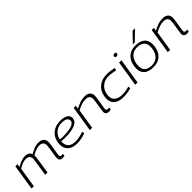

<svg xmlns="http://www.w3.org/2000/svg" viewBox="343 -2281 3782 3782"><g transform="rotate(-45 2234.0 -390.0)"><path d="M905 10Q868 10 845 -9Q822 -28 822 -67Q822 -81 826 -111.5Q830 -142 836.5 -182Q843 -222 849.5 -262.5Q856 -303 860 -336.5Q864 -370 864 -389Q864 -435 838.5 -463Q813 -491 751 -491Q697 -491 648.5 -470.5Q600 -450 549 -419Q550 -413 550 -404Q550 -395 550 -388Q547 -359 532 -257.5Q517 -156 494 0H429Q445 -107 458 -190.5Q471 -274 478.5 -325Q486 -376 486 -386Q486 -429 462.5 -460Q439 -491 375 -491Q328 -491 280.5 -472Q233 -453 178 -421L111 0H47L131 -534H191L181 -467Q239 -500 294 -522Q349 -544 407 -544Q465 -544 497.5 -521Q530 -498 542 -461Q600 -497 656.5 -520.5Q713 -544 779 -544Q857 -544 895 -507.5Q933 -471 933 -410Q933 -393 928.5 -359Q924 -325 917.5 -283.5Q911 -242 904 -201.5Q897 -161 892.5 -129.5Q888 -98 888 -85Q888 -43 928 -43Q947 -43 964 -49L966 0Q952 6 935.5 8Q919 10 905 10Z M1552 -36Q1496 -14 1433.5 -2Q1371 10 1308 10Q1189 10 1120.5 -49.5Q1052 -109 1052 -211Q1052 -311 1093.5 -386Q1135 -461 1211 -502.5Q1287 -544 1393 -544Q1489 -544 1546 -509.5Q1603 -475 1603 -412Q1603 -336 1525 -292.5Q1447 -249 1301 -240Q1253 -237 1205.5 -238Q1158 -239 1118 -244Q1117 -230 1117 -215Q1117 -133 1169 -86.5Q1221 -40 1319 -40Q1370 -40 1426.5 -51.5Q1483 -63 1542 -85ZM1385 -496Q1284 -496 1214 -440Q1144 -384 1124 -287Q1161 -283 1203 -282.5Q1245 -282 1288 -285Q1407 -292 1472.5 -321.5Q1538 -351 1538 -405Q1538 -449 1497.5 -472.5Q1457 -496 1385 -496Z M1757 -534H1817L1806 -465Q1874 -500 1935.5 -522Q1997 -544 2069 -544Q2146 -544 2184.5 -508.5Q2223 -473 2223 -410Q2223 -393 2218.5 -359Q2214 -325 2207.5 -283.5Q2201 -242 2194 -201Q2187 -160 2182.5 -129Q2178 -98 2178 -85Q2178 -43 2218 -43Q2237 -43 2254 -49L2256 0Q2242 6 2225.5 8Q2209 10 2195 10Q2159 10 2135.5 -9.5Q2112 -29 2112 -66Q2112 -81 2116.5 -112Q2121 -143 2127 -182.5Q2133 -222 2139.5 -262.5Q2146 -303 2150.5 -337Q2155 -371 2155 -390Q2155 -436 2128.5 -463.5Q2102 -491 2040 -491Q1977 -491 1922.5 -471Q1868 -451 1804 -419L1737 0H1673Z M2601 10Q2477 10 2409 -46Q2341 -102 2341 -199Q2341 -305 2383.5 -382Q2426 -459 2503.5 -501.5Q2581 -544 2687 -544Q2792 -544 2888 -517L2871 -466Q2821 -479 2774.5 -485.5Q2728 -492 2683 -492Q2601 -492 2538.5 -456Q2476 -420 2441.5 -355.5Q2407 -291 2407 -206Q2407 -129 2464 -85Q2521 -41 2617 -41Q2678 -41 2724.5 -49.5Q2771 -58 2815 -70L2821 -22Q2776 -7 2722 1.5Q2668 10 2601 10Z M3084 -726Q3120 -726 3119 -703Q3118 -673 3106 -664Q3094 -655 3070 -655Q3036 -655 3036 -679Q3037 -706 3048 -716Q3059 -726 3084 -726ZM2937 0 3021 -534H3086L3001 0Z M3442 10Q3312 10 3245 -45Q3178 -100 3177 -207Q3177 -304 3211.5 -380.5Q3246 -457 3313.5 -501Q3381 -545 3481 -545Q3608 -545 3676 -489.5Q3744 -434 3745 -327Q3745 -227 3710.5 -151.5Q3676 -76 3608.5 -33Q3541 10 3442 10ZM3442 -38Q3520 -38 3573 -75.5Q3626 -113 3653 -177.5Q3680 -242 3680 -325Q3680 -411 3628.5 -453.5Q3577 -496 3480 -496Q3402 -496 3349 -458Q3296 -420 3269 -355Q3242 -290 3242 -211Q3242 -123 3292.5 -80.5Q3343 -38 3442 -38ZM3467 -596 3652 -790H3722L3521 -596Z M3929 -534H3989L3978 -465Q4046 -500 4107.5 -522Q4169 -544 4241 -544Q4318 -544 4356.5 -508.5Q4395 -473 4395 -410Q4395 -393 4390.5 -359Q4386 -325 4379.5 -283.5Q4373 -242 4366 -201Q4359 -160 4354.5 -129Q4350 -98 4350 -85Q4350 -43 4390 -43Q4409 -43 4426 -49L4428 0Q4414 6 4397.5 8Q4381 10 4367 10Q4331 10 4307.5 -9.5Q4284 -29 4284 -66Q4284 -81 4288.5 -112Q4293 -143 4299 -182.5Q4305 -222 4311.5 -262.5Q4318 -303 4322.5 -337Q4327 -371 4327 -390Q4327 -436 4300.5 -463.5Q4274 -491 4212 -491Q4149 -491 4094.5 -471Q4040 -451 3976 -419L3909 0H3845Z"/></g></svg>

Font: Georama Expanded Light
Style: Italic
Weight: 300
Width: 7
Italic angle: -9°
Designer: Jean-Baptiste Levee
Foundry: Production Type
Version: Version 1.000